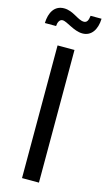

<svg xmlns="http://www.w3.org/2000/svg" viewBox="-147 -971 563 1017"><g transform="rotate(15 134.0 -463.0)"><path d="M180.7 -727.5H87.9V0H180.7ZM198.2 -822.8C246.1 -822.8 274.4 -862.8 276.4 -924.3H216.3C212.9 -896 205.1 -884.8 189 -884.8C156.2 -884.8 122.1 -926.3 71.3 -926.3C19 -926.3 -5.9 -883.3 -7.8 -824.7H53.7C54.7 -843.8 62.5 -863.3 79.6 -863.3C104.5 -863.3 149.9 -822.8 198.2 -822.8Z"/></g></svg>

Font: Raveo
Style: Regular
Weight: 400
Designer: Jakub Foglar, Rasmus Andersson (Inter)
Foundry: Jakubfoglar.com
Version: Version 1.100;Glyphs 3.2.3 (3260)